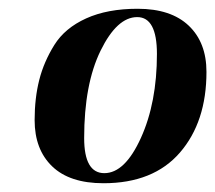

<svg xmlns="http://www.w3.org/2000/svg" viewBox="-20 -409 491 438"><path d="M59 -135Q59 -185 69.5 -226.5Q80 -268 104 -306.5Q128 -345 176.5 -367Q225 -389 294 -389Q370 -389 410.5 -350.5Q451 -312 451 -245Q451 -131 390.5 -61Q330 9 216 9Q139 9 99 -29.5Q59 -68 59 -135ZM218 -14Q265 -14 301.5 -94.5Q338 -175 338 -286Q338 -370 293 -370Q247 -370 209.5 -293.5Q172 -217 172 -94Q172 -14 218 -14Z"/></svg>

Font: Sail
Style: Regular
Weight: 400
Designer: Miguel Hernandez
Foundry: Miguel Hernandez
Version: Version 1.002